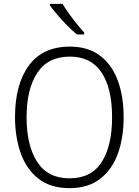

<svg xmlns="http://www.w3.org/2000/svg" viewBox="-20 -967 721 997"><path d="M622 -358Q622 -252 592 -169Q562 -86 499.5 -38Q437 10 341 10Q243 10 180.5 -38.5Q118 -87 88 -170.5Q58 -254 58 -359Q58 -529 130 -627Q202 -725 343 -725Q436 -725 498 -679Q560 -633 591 -550.5Q622 -468 622 -358ZM118 -358Q118 -212 173 -126.5Q228 -41 341 -41Q454 -41 508 -125.5Q562 -210 562 -358Q562 -509 507 -591Q452 -673 343 -673Q229 -673 173.5 -588.5Q118 -504 118 -358ZM305 -947Q318 -924 337.5 -897Q357 -870 378 -844Q399 -818 417 -798V-788H379Q356 -807 329 -834.5Q302 -862 278 -890Q254 -918 239 -939V-947Z"/></svg>

Font: Noto Sans Tamil SemiCondensed Light
Style: Regular
Weight: 300
Width: 4
Designer: Jelle Bosma - Monotype Design Team
Foundry: Monotype Imaging Inc.
Version: Version 2.004; ttfautohint (v1.8.4.7-5d5b)